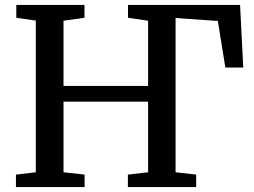

<svg xmlns="http://www.w3.org/2000/svg" viewBox="-20 -763 1034 783"><path d="M45 0V-51L126 -60.5V-679L46.5 -690.5V-743H324.5V-690.5L239 -678.5V-412.5H584V-678.5L502 -690.5V-743H959L972 -487.5H899L868.5 -677.5L696 -689.5V-60.5L780 -51V0H501.5V-51L584 -60.5V-348.5H239V-60.5L325 -51V0Z"/></svg>

Font: Merriweather Medium
Style: Regular
Weight: 500
Version: Version 2.100